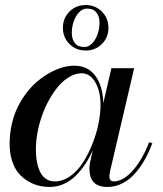

<svg xmlns="http://www.w3.org/2000/svg" viewBox="-20 -730 646 760"><path d="M254.9 -555.8Q229 -581.5 229 -619.9Q229 -658.2 254.9 -684.1Q280.8 -710 319.1 -710Q357.4 -710 383.3 -684.1Q409.2 -658.2 409.2 -619.9Q409.2 -581.5 383.3 -555.8Q357.4 -530 319.1 -530Q280.8 -530 254.9 -555.8ZM264.2 -599.9Q264.2 -575.4 276.1 -559.7Q288.1 -543.9 314 -543.9Q331.5 -543.9 345.7 -559.3Q359.9 -574.7 366.9 -596.4Q374 -618.2 374 -639.9Q374 -664.1 361.9 -680.1Q349.9 -696 324 -696Q306.4 -696 292.2 -680.5Q278.1 -665 271.1 -643.3Q264.2 -621.6 264.2 -599.9ZM583 -163.1Q568.4 -124.5 550.4 -93.6Q532.5 -62.7 510.4 -39.2Q488.3 -15.6 461.4 -2.8Q434.6 10 405 10Q369.4 10 351.7 -7.9Q334 -25.9 334 -63Q334 -72.8 335.9 -85L347.4 -135.3Q333.7 -104.7 316.9 -79.5Q300 -54.2 278.9 -33.6Q257.8 -12.9 231.7 -1.5Q205.6 10 177 10Q155 10 133.8 5Q112.5 0 91.3 -12.6Q70.1 -25.1 54.1 -43.8Q38.1 -62.5 28.1 -92.5Q18.1 -122.6 18.1 -159.9Q18.1 -201.4 27 -239.9Q35.9 -278.3 51.4 -308.8Q66.9 -339.4 87.5 -365.7Q108.2 -392.1 131.6 -411Q155 -429.9 179.8 -443.4Q204.6 -456.8 228.5 -463.4Q252.4 -470 273.9 -470Q327.9 -470 357.5 -429.7Q387.2 -389.4 388.9 -321.3L420.9 -460H511L415 -49.1Q413.1 -36.9 413.1 -31Q413.1 -12 430.9 -12Q450.7 -12 471.7 -25.3Q492.7 -38.6 510.7 -60.8Q528.8 -83 544.1 -110.2Q559.3 -137.5 570.1 -167ZM377.9 -314Q377.9 -369.1 357.2 -404.5Q336.4 -439.9 303 -439.9Q280 -439.9 257 -427Q233.9 -414.1 214.2 -392Q194.6 -369.9 177.4 -340.1Q160.2 -310.3 148.1 -277.3Q136 -244.4 129 -208.6Q122.1 -172.9 122.1 -139.9Q122.1 -79.8 140.9 -45.9Q159.7 -12 197 -12Q229 -12 258.3 -33Q287.6 -54 308.8 -87.3Q330.1 -120.6 346.1 -161Q362.1 -201.4 370 -241.2Q377.9 -281 377.9 -314Z"/></svg>

Font: Bodoni* 16
Style: Italic
Weight: 400
Italic angle: -13°
Version: Version 2.000